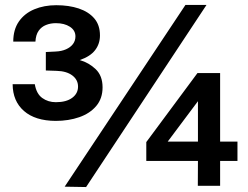

<svg xmlns="http://www.w3.org/2000/svg" viewBox="-20 -751 1000 775"><path d="M204.5 -263Q122 -263.5 76.8 -303Q31.5 -342.5 31 -411H120.5Q127 -372.5 150.5 -355.5Q174 -338.5 205.5 -338.5Q247.5 -338.5 271.2 -356Q295 -373.5 295 -401.5Q295 -429 271.8 -446.5Q248.5 -464 208.5 -465L165 -466.5V-541L204.5 -543Q228.5 -544 246.5 -552Q264.5 -560 274.5 -573.2Q284.5 -586.5 284.5 -604Q284.5 -628.5 262.2 -643Q240 -657.5 205.5 -657.5Q184 -657.5 165.8 -650.2Q147.5 -643 136 -626.8Q124.5 -610.5 123 -583H33.5Q33.5 -631.5 56.2 -664.2Q79 -697 118.5 -713.5Q158 -730 207 -730Q258 -730 297.8 -716.8Q337.5 -703.5 360.5 -676.8Q383.5 -650 383.5 -608Q383.5 -574.5 364.2 -549Q345 -523.5 302 -508.5Q339 -498 366.5 -471.5Q394 -445 394 -398.5Q394 -353.5 368.5 -323.2Q343 -293 300 -278Q257 -263 204.5 -263ZM327.5 4 241 2.5 728.5 -731H813.5ZM778.5 -1 779 -101.5H570.5V-177.5L777 -456H868.5V-179.5H938.5V-101.5H868.5V-1ZM657 -179.5H779V-342.5Z"/></svg>

Font: Public Sans Thin
Style: Bold
Weight: 700
Version: Version 2.001